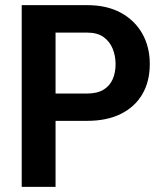

<svg xmlns="http://www.w3.org/2000/svg" viewBox="-20 -731 643 751"><path d="M320.8 -258.3H155.3V-365.2H320.8Q360.4 -365.2 384.8 -380.1Q409.2 -395 420.7 -420.9Q432.1 -446.8 432.1 -480Q432.1 -512.2 420.7 -540.5Q409.2 -568.8 384.8 -586.2Q360.4 -603.5 320.8 -603.5H197.3V0H64.9V-710.9H320.8Q397.9 -710.9 452.6 -681.2Q507.3 -651.4 536.6 -599.4Q565.9 -547.4 565.9 -481Q565.9 -412.1 536.6 -362.3Q507.3 -312.5 452.6 -285.4Q397.9 -258.3 320.8 -258.3Z"/></svg>

Font: Roboto SemiCondensed SemiBold
Style: Regular
Weight: 600
Width: 4
Designer: Christian Robertson
Foundry: Google
Version: Version 3.009; 2024